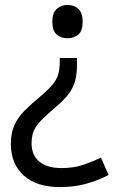

<svg xmlns="http://www.w3.org/2000/svg" viewBox="-20 -566 474 778"><path d="M292 -304Q292 -267 284.5 -239Q277 -211 259 -186.5Q241 -162 208 -134Q170 -102 148 -79.5Q126 -57 117 -36Q108 -15 108 15Q108 63 139.5 89Q171 115 229 115Q279 115 317 102Q355 89 389 73L420 143Q380 164 331.5 178Q283 192 223 192Q128 192 76 145Q24 98 24 17Q24 -28 38.5 -59.5Q53 -91 79.5 -117.5Q106 -144 142 -174Q176 -203 193 -223.5Q210 -244 216 -265Q222 -286 222 -314V-331H292ZM315 -478Q315 -441 297.5 -426Q280 -411 253 -411Q228 -411 210 -426Q192 -441 192 -478Q192 -514 210 -530Q228 -546 253 -546Q280 -546 297.5 -530Q315 -514 315 -478Z"/></svg>

Font: Noto Sans Ambassadori
Style: Regular
Weight: 400
Designer: Monotype Design Team
Foundry: Monotype Imaging Inc.
Version: Version 2.013